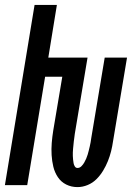

<svg xmlns="http://www.w3.org/2000/svg" viewBox="-32 -755 552 783"><path d="M284 8Q259 8 238 -2.5Q217 -13 204 -32.5Q191 -52 185.5 -75Q180 -98 178.5 -122.5Q177 -147 179 -172Q181 -197 185 -222L222 -442H152L79 0H-12L109 -735H200L165 -520H325L273 -209Q272 -201 271 -193.5Q270 -186 269 -178.5Q268 -171 267.5 -163.5Q267 -156 266 -148.5Q265 -141 265 -133.5Q265 -126 265 -119Q265 -112 266 -104.5Q267 -97 268 -90Q269 -83 273 -76.5Q277 -70 284 -70Q293 -70 300 -77Q307 -84 311.5 -92Q316 -100 319.5 -108Q323 -116 325.5 -124.5Q328 -133 330 -141Q332 -149 334 -157.5Q336 -166 337.5 -174.5Q339 -183 340 -191L395 -520H486L429 -179Q426 -158 421 -138Q416 -118 408 -98Q400 -78 388.5 -59Q377 -40 361.5 -24.5Q346 -9 325.5 -0.5Q305 8 284 8Z"/></svg>

Font: Iosevka Semibold
Style: Italic
Weight: 600
Italic angle: -9°
Monospace: yes
Designer: Belleve Invis
Foundry: Belleve Invis
Version: Version 32.5.0; ttfautohint (v1.8.4)